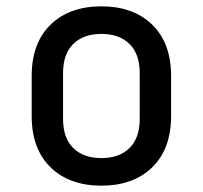

<svg xmlns="http://www.w3.org/2000/svg" viewBox="-20 -578 640 606"><path d="M300 8Q199 8 139.5 -50Q80 -108 80 -212V-338Q80 -442 139.5 -500Q199 -558 300 -558Q401 -558 460.5 -500Q520 -442 520 -338V-212Q520 -108 460.5 -50Q401 8 300 8ZM300 -79Q356 -79 388.5 -110.5Q421 -142 421 -203V-347Q421 -408 388.5 -439.5Q356 -471 300 -471Q244 -471 211.5 -439.5Q179 -408 179 -347V-203Q179 -142 211.5 -110.5Q244 -79 300 -79Z"/></svg>

Font: JetBrainsMono NFM Medium
Style: Regular
Weight: 500
Monospace: yes
Designer: Philipp Nurullin, Konstantin Bulenkov
Foundry: JetBrains
Version: Version 2.304; ttfautohint (v1.8.4.7-5d5b);Nerd Fonts 3.3.0